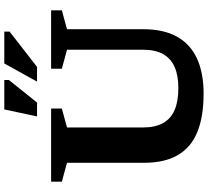

<svg xmlns="http://www.w3.org/2000/svg" viewBox="-57 -899 968 894"><g transform="rotate(-90 427.0 -452.0)"><path d="M642.5 -270.5V-624L554 -648V-698H826V-648L738 -624V-269Q738 -175 703.5 -112.5Q669 -50 602 -19Q535 12 437.5 12Q331 12 259.2 -17.2Q187.5 -46.5 151.8 -108Q116 -169.5 116 -265V-624L28 -648V-698H368.5V-648L280.5 -624V-270Q280.5 -213.5 300.8 -177Q321 -140.5 361.8 -123Q402.5 -105.5 463.5 -105.5Q523 -105.5 562.8 -123.2Q602.5 -141 622.5 -177.5Q642.5 -214 642.5 -270.5ZM494 -763.5 578.5 -916H727V-891.5L562.5 -763.5ZM332 -763.5 364.5 -916H501.5V-894.5L396.5 -763.5Z"/></g></svg>

Font: Newsreader 9pt SemiBold
Style: Regular
Weight: 600
Designer: Hugues Gentile
Foundry: Production Type
Version: Version 1.003